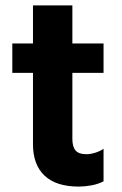

<svg xmlns="http://www.w3.org/2000/svg" viewBox="-20 -664 446 702"><path d="M268.2 18.2Q185.2 18.2 142.9 -21.8Q100.6 -61.8 100.6 -136.6V-397.6H25V-505H100.6V-644.2H244.6V-505H358.6V-397.6H244.6V-156Q244.6 -127.8 256.1 -114Q267.6 -100.2 295.6 -100.2Q311.2 -100.2 328.8 -105.8Q346.4 -111.4 358.6 -120V-1Q338 9.4 314.1 13.8Q290.2 18.2 268.2 18.2Z"/></svg>

Font: Maven Pro VF Beta
Style: Regular
Weight: 400
Designer: Joe Prince
Foundry: Joe Prince
Version: Version 2.002